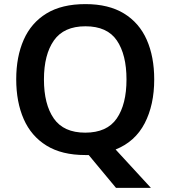

<svg xmlns="http://www.w3.org/2000/svg" viewBox="-20 -745 830 935"><path d="M731 -358Q731 -234 684.5 -144.5Q638 -55 543 -17L715 170H545L412 10Q408 10 403.5 10Q399 10 395 10Q281 10 206.5 -36Q132 -82 95.5 -165Q59 -248 59 -359Q59 -469 95.5 -551.5Q132 -634 206.5 -679.5Q281 -725 396 -725Q509 -725 583.5 -679.5Q658 -634 694.5 -551.5Q731 -469 731 -358ZM194 -358Q194 -237 242 -168Q290 -99 395 -99Q501 -99 548.5 -168Q596 -237 596 -358Q596 -479 549 -548Q502 -617 396 -617Q291 -617 242.5 -548Q194 -479 194 -358Z"/></svg>

Font: Noto Sans Gujarati SemiBold
Style: Regular
Weight: 600
Designer: Jelle Bosma - Monotype Design Team, Universal Thirst
Foundry: Monotype Imaging Inc.
Version: Version 2.106; ttfautohint (v1.8.4.7-5d5b)